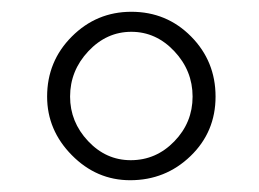

<svg xmlns="http://www.w3.org/2000/svg" viewBox="-20 -550 440 326"><path d="M60 -386Q60 -446 102 -488Q144 -530 203 -530Q263 -530 304.5 -488Q346 -446 346 -386Q346 -326 303.5 -285Q261 -244 201 -244Q144 -244 102 -286.5Q60 -329 60 -386ZM99 -386Q99 -343 129.5 -310.5Q160 -278 202 -278Q245 -278 276 -310Q307 -342 307 -386Q307 -430 276 -463Q245 -496 203 -496Q161 -496 130 -463Q99 -430 99 -386Z"/></svg>

Font: Fedorovsk Unicode
Style: Medium
Weight: 500
Designer: Aleksandr Andreev and Nikita Simmons
Version: Version 3.2